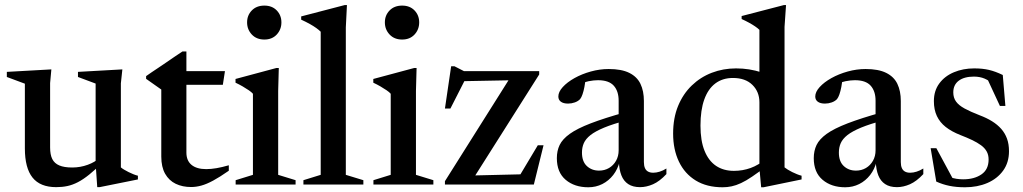

<svg xmlns="http://www.w3.org/2000/svg" viewBox="-20 -742 4115 772"><path d="M181.5 -149Q181.5 -120 190.2 -102.5Q199 -85 218.5 -76.8Q238 -68.5 270.5 -68.5Q303 -68.5 333 -79.5Q363 -90.5 379 -107L394 -90Q363.5 -60 339 -40.2Q314.5 -20.5 293.2 -9.5Q272 1.5 251 6Q230 10.5 206 10.5Q141.5 10.5 110.8 -28Q80 -66.5 80 -145.5V-405.5L7.5 -432.5V-453L186.5 -463L181.5 -408ZM371 10.5 364.5 -84V-406L293.5 -432.5V-453L472 -463L466 -407V-69Q470.5 -65 478.8 -60Q487 -55 496.8 -50.2Q506.5 -45.5 516.2 -41.5Q526 -37.5 534.5 -35.5V-20.5L380.5 10.5Z M729.5 -128.5Q729.5 -96 750.2 -79Q771 -62 809 -62Q828.5 -62 850.5 -65.8Q872.5 -69.5 900 -77.5V-55.5Q863.5 -30 837 -15.8Q810.5 -1.5 789.5 4.2Q768.5 10 748.5 10Q713.5 10 686.5 -3Q659.5 -16 644 -43.2Q628.5 -70.5 628.5 -112.5V-382L567.5 -425V-436Q577 -443 589.8 -451.5Q602.5 -460 617.2 -469.8Q632 -479.5 647.8 -490.5Q663.5 -501.5 680.2 -512.8Q697 -524 713.5 -535H729.5V-441ZM690.5 -401V-456H884.5L876 -401Z M1043 -583Q1011.5 -583 992.5 -603.2Q973.5 -623.5 973.5 -652Q973.5 -680.5 992.5 -700Q1011.5 -719.5 1043 -719.5Q1074 -719.5 1092.8 -700Q1111.5 -680.5 1111.5 -652Q1111.5 -623.5 1092.8 -603.2Q1074 -583 1043 -583ZM1101 -468.5 1098.5 -376.5V-39L1168.5 -17.5V0H927.5V-17.5L997 -39V-365Q991.5 -371.5 980.5 -379Q969.5 -386.5 955.8 -394.5Q942 -402.5 927 -409.5V-424.5L1091 -468.5Z M1370.5 -39 1441 -17.5V0H1200V-17.5L1269.5 -39V-614.5Q1262.5 -621.5 1251.8 -629.2Q1241 -637 1225.8 -645.5Q1210.5 -654 1191 -663V-676L1365.5 -721.5H1375L1370.5 -632Z M1597 -583Q1565.5 -583 1546.5 -603.2Q1527.5 -623.5 1527.5 -652Q1527.5 -680.5 1546.5 -700Q1565.5 -719.5 1597 -719.5Q1628 -719.5 1646.8 -700Q1665.5 -680.5 1665.5 -652Q1665.5 -623.5 1646.8 -603.2Q1628 -583 1597 -583ZM1655 -468.5 1652.5 -376.5V-39L1722.5 -17.5V0H1481.5V-17.5L1551 -39V-365Q1545.5 -371.5 1534.5 -379Q1523.5 -386.5 1509.8 -394.5Q1496 -402.5 1481 -409.5V-424.5L1645 -468.5Z M1769 0V-13.5L2038 -440.5L2074 -420L1810.5 -415L1860.5 -442L1791 -305.5H1769L1794 -475.5H1807.5L1845.5 -456H2148V-442.5L1877 -14.5L1841 -35.5L2092 -41.5L2057 -15L2142.5 -158H2165.5L2126.5 0Z M2495.5 -291 2501 -258.5Q2444.5 -243.5 2409 -228.8Q2373.5 -214 2354.2 -198.8Q2335 -183.5 2327.5 -166.5Q2320 -149.5 2320 -128.5Q2320 -92.5 2339.8 -74.2Q2359.5 -56 2388.5 -56Q2411 -56 2428.8 -66.5Q2446.5 -77 2457 -95.5Q2467.5 -114 2467.5 -138V-337Q2467.5 -375.5 2447.8 -397.5Q2428 -419.5 2384.5 -419.5Q2367 -419.5 2347 -415.5Q2327 -411.5 2311.5 -404L2335 -429.5Q2333 -409.5 2329.8 -392.2Q2326.5 -375 2322.2 -362.8Q2318 -350.5 2312.5 -343.5Q2304.5 -335 2291.2 -330.2Q2278 -325.5 2264 -325.5Q2245.5 -325.5 2235.2 -333Q2225 -340.5 2225 -354Q2225 -372.5 2242.8 -392Q2260.5 -411.5 2290 -428Q2319.5 -444.5 2355.5 -454.5Q2391.5 -464.5 2427.5 -464.5Q2479 -464.5 2510.2 -449Q2541.5 -433.5 2555.2 -404.8Q2569 -376 2569 -336V-90.5Q2569 -76 2573.2 -66.2Q2577.5 -56.5 2586 -52Q2594.5 -47.5 2606.5 -47.5Q2619 -47.5 2632.5 -51.8Q2646 -56 2659.5 -64.5V-42Q2632.5 -13 2605.8 -1.2Q2579 10.5 2553.5 10.5Q2524.5 10.5 2506 -1.8Q2487.5 -14 2478.5 -37Q2469.5 -60 2468.5 -91.5L2472 -94Q2464 -62 2445.8 -38.5Q2427.5 -15 2401.8 -2Q2376 11 2345.5 11Q2290 11 2254.5 -19Q2219 -49 2219 -106Q2219 -135.5 2230.2 -159Q2241.5 -182.5 2271 -203.8Q2300.5 -225 2355 -246Q2409.5 -267 2495.5 -291Z M3033.5 -330.5Q3033.5 -373 3005.2 -400.8Q2977 -428.5 2927 -428.5Q2885.5 -428.5 2856.2 -406.5Q2827 -384.5 2811.8 -342Q2796.5 -299.5 2796.5 -237Q2796.5 -176 2812.8 -135.8Q2829 -95.5 2859 -75.2Q2889 -55 2931 -55Q2966 -55 2998 -66.5Q3030 -78 3060 -103.5L3062 -74Q3029 -48.5 3004.2 -31.8Q2979.5 -15 2959.5 -5.8Q2939.5 3.5 2921.8 7.2Q2904 11 2885.5 11Q2822 11 2777.5 -16.2Q2733 -43.5 2709.8 -92.2Q2686.5 -141 2686.5 -205Q2686.5 -267.5 2706.5 -316Q2726.5 -364.5 2761.5 -398.2Q2796.5 -432 2842.2 -449.5Q2888 -467 2939.5 -467Q2966.5 -467 2992 -463Q3017.5 -459 3044 -450.5Q3070.5 -442 3098 -428L3033.5 -409V-622Q3027 -628.5 3016 -636Q3005 -643.5 2991.2 -651Q2977.5 -658.5 2962 -665.5V-677.5L3131.5 -721.5H3140.5L3134.5 -634V-69Q3139.5 -65 3147.5 -60Q3155.5 -55 3165.2 -50.2Q3175 -45.5 3184.8 -41.5Q3194.5 -37.5 3203 -35.5V-20.5L3050 11H3040.5L3033.5 -65.5Z M3528.5 -291 3534 -258.5Q3477.5 -243.5 3442 -228.8Q3406.5 -214 3387.2 -198.8Q3368 -183.5 3360.5 -166.5Q3353 -149.5 3353 -128.5Q3353 -92.5 3372.8 -74.2Q3392.5 -56 3421.5 -56Q3444 -56 3461.8 -66.5Q3479.5 -77 3490 -95.5Q3500.5 -114 3500.5 -138V-337Q3500.5 -375.5 3480.8 -397.5Q3461 -419.5 3417.5 -419.5Q3400 -419.5 3380 -415.5Q3360 -411.5 3344.5 -404L3368 -429.5Q3366 -409.5 3362.8 -392.2Q3359.5 -375 3355.2 -362.8Q3351 -350.5 3345.5 -343.5Q3337.5 -335 3324.2 -330.2Q3311 -325.5 3297 -325.5Q3278.5 -325.5 3268.2 -333Q3258 -340.5 3258 -354Q3258 -372.5 3275.8 -392Q3293.5 -411.5 3323 -428Q3352.5 -444.5 3388.5 -454.5Q3424.5 -464.5 3460.5 -464.5Q3512 -464.5 3543.2 -449Q3574.5 -433.5 3588.2 -404.8Q3602 -376 3602 -336V-90.5Q3602 -76 3606.2 -66.2Q3610.5 -56.5 3619 -52Q3627.5 -47.5 3639.5 -47.5Q3652 -47.5 3665.5 -51.8Q3679 -56 3692.5 -64.5V-42Q3665.5 -13 3638.8 -1.2Q3612 10.5 3586.5 10.5Q3557.5 10.5 3539 -1.8Q3520.5 -14 3511.5 -37Q3502.5 -60 3501.5 -91.5L3505 -94Q3497 -62 3478.8 -38.5Q3460.5 -15 3434.8 -2Q3409 11 3378.5 11Q3323 11 3287.5 -19Q3252 -49 3252 -106Q3252 -135.5 3263.2 -159Q3274.5 -182.5 3304 -203.8Q3333.5 -225 3388 -246Q3442.5 -267 3528.5 -291Z M3897 -467Q3930.5 -467 3956.2 -461Q3982 -455 4012 -440.5L4022.5 -316H4000.5L3942 -442L3980 -399Q3958.5 -417.5 3939.2 -425.8Q3920 -434 3896 -434Q3857 -434 3835 -417.5Q3813 -401 3813 -370.5Q3813 -349 3824 -333.8Q3835 -318.5 3858.2 -305.8Q3881.5 -293 3919 -278.5Q3947 -268 3968.8 -254.5Q3990.5 -241 4005.8 -223.8Q4021 -206.5 4029 -184.5Q4037 -162.5 4037 -134Q4037 -88.5 4013.5 -56Q3990 -23.5 3950 -6.2Q3910 11 3860 11Q3825 11 3797.2 5.2Q3769.5 -0.5 3744.5 -12L3722 -146H3745L3819.5 -8L3768.5 -43.5Q3785.5 -35 3799.2 -30Q3813 -25 3826.2 -23Q3839.5 -21 3852.5 -21Q3897.5 -21 3926.2 -40.8Q3955 -60.5 3955 -100.5Q3955 -119.5 3947.2 -133.2Q3939.5 -147 3924.5 -158Q3909.5 -169 3888.5 -179Q3867.5 -189 3841.5 -199Q3806 -213 3782.5 -231.5Q3759 -250 3747 -275.5Q3735 -301 3735 -335.5Q3735 -377 3756.8 -406.5Q3778.5 -436 3815.5 -451.5Q3852.5 -467 3897 -467Z"/></svg>

Font: Newsreader 36pt Medium
Style: Regular
Weight: 500
Designer: Hugues Gentile
Foundry: Production Type
Version: Version 1.003